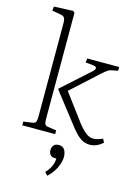

<svg xmlns="http://www.w3.org/2000/svg" viewBox="-148 -846 864 1189"><g transform="rotate(15 284.0 -252.0)"><path d="M481 8Q460 8 441.5 0.5Q423 -7 405.5 -22.5Q388 -38 369 -61L205 -272V-278L381 -436Q397 -450 396 -460.5Q395 -471 372 -473L325 -478L329 -504H533V-480L512 -476Q487 -473 472.5 -464.5Q458 -456 434 -434L264 -279L396 -102Q423 -68 446 -51Q469 -34 491 -34Q506 -34 523 -39Q540 -44 552 -50L564 -27Q545 -10 524 -1Q503 8 481 8ZM47 0V-24L104 -32Q120 -34 125 -44Q130 -54 130 -80V-672Q130 -700 123.5 -711Q117 -722 96 -725L43 -734L46 -761L169 -766L179 -756V-76Q179 -53 184 -43.5Q189 -34 204 -32L258 -24V0ZM277 262 259 242Q276 225 285.5 208Q295 191 299.5 175Q304 159 304 144H294Q276 144 265.5 133Q255 122 255 103Q255 91 259.5 81Q264 71 273.5 65Q283 59 298 59Q317 59 327.5 68.5Q338 78 342.5 92Q347 106 347 122Q347 144 338.5 169.5Q330 195 314.5 218.5Q299 242 277 262Z"/></g></svg>

Font: Literata 18pt ExtraLight
Style: Regular
Weight: 250
Designer: Latin by Veronika Burian and Jose Scaglione. Greek by Irene Vlachou. Cyrillic by Vera Evstafieva.
Foundry: TypeTogether
Version: Version 3.103;gftools[0.9.29]